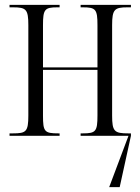

<svg xmlns="http://www.w3.org/2000/svg" viewBox="-20 -556 574 786"><path d="M19 0H224V-10H219C162 -10 156 -17 156 -83V-270H379V-83C379 -18 372 -10 319 -10H310V0H506L427 210H470L516 0V-10H505C448 -10 439 -18 439 -83V-453C439 -518 449 -526 502 -526H516V-536H310V-526H319C372 -526 379 -518 379 -453V-280H156V-453C156 -518 163 -526 215 -526H224V-536H19V-526H33C87 -526 96 -518 96 -453V-83C96 -17 87 -10 33 -10H19Z"/></svg>

Font: Noto Serif Display ExtraCondensed Light
Style: Regular
Weight: 300
Width: 2
Designer: Monotype Design Team
Foundry: Monotype Imaging Inc.
Version: Version 2.009